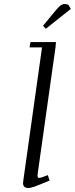

<svg xmlns="http://www.w3.org/2000/svg" viewBox="-20 -941 377 968"><path d="M96.2 -18.1Q96.2 -21.5 98.1 -35.2L191.9 -702.1H128.9L133.8 -729H262.2L259.8 -702.1L169.9 -64.9Q167 -43.9 176.8 -43.9Q186.5 -43.9 221.2 -58.1L230 -30.8Q176.8 -8.3 155.5 -0.7Q134.3 6.8 122.1 6.8Q96.2 6.8 96.2 -18.1ZM196.8 -811 259.8 -887.2Q275.4 -906.2 285.6 -913.6Q295.9 -920.9 308.1 -920.9Q312.5 -920.9 316.9 -919.4Q321.3 -918 323.7 -916.5L326.2 -915L336.9 -896L210.9 -795.9Z"/></svg>

Font: Dehuti
Style: Italic
Weight: 400
Version: Version 1.2